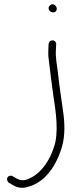

<svg xmlns="http://www.w3.org/2000/svg" viewBox="-20 -714 354 913"><path d="M22 155 43 167C61 178 79 181 98 178C188 162 241 83 269 2C287 -48 290 -105 282 -170C274 -233 262 -303 256 -363C251 -409 243 -436 246 -480L247 -503C249 -512 240 -522 231 -522C219 -522 213 -516 211 -505L210 -482C209 -466 209 -448 212 -429C218 -379 225 -319 233 -264C245 -186 262 -81 235 -10C216 47 180 103 131 129C109 141 87 150 61 136L40 124C36 121 32 121 27 122C9 126 11 147 22 155ZM211 -676C211 -664 222 -655 233 -655C243 -655 250 -662 250 -672C250 -683 240 -694 229 -694C221 -694 211 -684 211 -676Z"/></svg>

Font: Stray Cat
Style: UltCn
Weight: 400
Version: Version 1.0